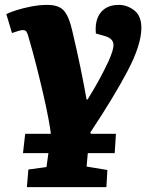

<svg xmlns="http://www.w3.org/2000/svg" viewBox="-20 -549 629 785"><path d="M90 216 96 144 170 134 178 77H74L83 -2H187H188Q186 -21 178 -64Q170 -107 157 -163.5Q144 -220 128.5 -281Q113 -342 97 -396Q93 -412 88.5 -419Q84 -426 74 -426Q66 -426 55 -422.5Q44 -419 29 -414L6 -491Q18 -498 46 -507Q74 -516 108 -522.5Q142 -529 173 -529Q222 -529 242.5 -504Q263 -479 275 -425Q296 -336 309.5 -270Q323 -204 334 -142H338Q367 -189 387 -226Q407 -263 423 -297Q435 -324 439.5 -339.5Q444 -355 444 -365Q444 -393 404 -403L372 -412Q367 -467 392 -498Q417 -529 466 -529Q500 -529 529 -506.5Q558 -484 558 -435Q558 -366 502 -259.5Q446 -153 349 -7L352 -2H454L449 77H339L334 132L419 146L415 216Z"/></svg>

Font: Literata 12pt ExtraBold
Style: Italic
Weight: 800
Italic angle: -2°
Designer: Latin by Veronika Burian and Jose Scaglione. Greek by Irene Vlachou. Cyrillic by Vera Evstafieva
Foundry: TypeTogether
Version: Version 3.002